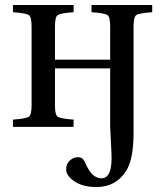

<svg xmlns="http://www.w3.org/2000/svg" viewBox="-20 -510 654 772"><path d="M32 0V-29Q86 -33 96.5 -41Q107 -49 107 -87V-403Q107 -441 96.5 -449Q86 -457 32 -461V-490H276V-461Q222 -457 211.5 -449Q201 -441 201 -403V-270H423V-403Q423 -441 412.5 -449Q402 -457 348 -461V-490H592V-461Q538 -457 527.5 -449Q517 -441 517 -403V25Q517 132 486 179Q445 242 368 242Q313 242 279.5 219.5Q246 197 246 171Q246 148 261 135Q276 122 293 122Q312 122 320 139Q337 179 353.5 193Q370 207 388 207Q434 207 428 102L423 0V-235H201V-87Q201 -49 211.5 -41Q222 -33 276 -29V0Z"/></svg>

Font: Linguistics Pro
Style: Regular
Weight: 400
Designer: Stefan Peev, Context Ltd
Foundry: Stefan Peev, Context Ltd
Version: Version 001.000